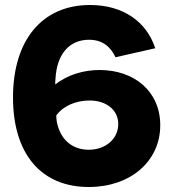

<svg xmlns="http://www.w3.org/2000/svg" viewBox="-20 -734 688 768"><path d="M601 -541C566 -648 472 -714 340 -714C148 -714 32 -573 32 -344C32 -118 145 14 335 14C502 14 621 -89 621 -233C621 -368 518 -454 378 -454C317 -454 251 -436 201 -396C201 -404 201 -412 202 -419C207 -517 257 -575 336 -575C387 -575 421 -550 442 -505ZM207 -248C206 -257 205 -264 205 -272C232 -310 283 -332 339 -332C404 -332 453 -295 453 -238C453 -179 403 -135 335 -135C267 -135 220 -178 207 -248Z"/></svg>

Font: Fixel Display ExtraBold
Style: Regular
Weight: 800
Designer: AlfaBravo + MacPaw
Foundry: Kyrylo Tkachov, Marchela Mozhyna, Serhii Makarenko, Maria Weinstein, Zakhar Kryvoshyya
Version: Version 1.211